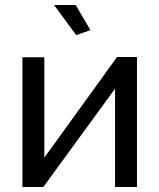

<svg xmlns="http://www.w3.org/2000/svg" viewBox="-20 -751 640 771"><path d="M70 0V-521H158V-118L450 -522H530V0H442V-395L154 0ZM197 -731H284L343 -630L286 -610Z"/></svg>

Font: Raleway Medium
Style: Regular
Weight: 500
Designer: Matt McInerney, Pablo Impallari, Rodrigo Fuenzalida
Foundry: Matt McInerney, Pablo Impallari, Rodrigo Fuenzalida
Version: Version 4.026